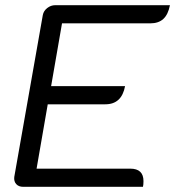

<svg xmlns="http://www.w3.org/2000/svg" viewBox="-20 -720 675 740"><path d="M145 -662Q148 -678 162 -689Q176 -700 193 -700H635Q628 -664 609.5 -647Q591 -630 559 -630H219L177 -388H462Q449 -318 386 -318H164L121 -70H482Q533 -70 533 -22Q533 -8 531 0H69Q52 0 42.5 -10.5Q33 -21 35 -38Z"/></svg>

Font: K2D Light
Style: Italic
Weight: 300
Italic angle: -10°
Designer: Katatrad Aksorn Co.,Ltd.
Foundry: Cadson Demak Co.,Ltd.
Version: Version 1.000; ttfautohint (v1.6)